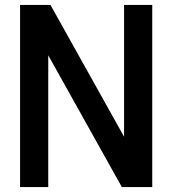

<svg xmlns="http://www.w3.org/2000/svg" viewBox="-20 -760 700 780"><path d="M61.5 0V-740H185L507 -163.5H484V-740H598.5V0H475L153 -576.5H176V0Z"/></svg>

Font: Encode Sans SC Condensed SemiBold
Style: Regular
Weight: 600
Width: 3
Designer: Multiple Designers
Foundry: Impallari Type
Version: Version 3.002